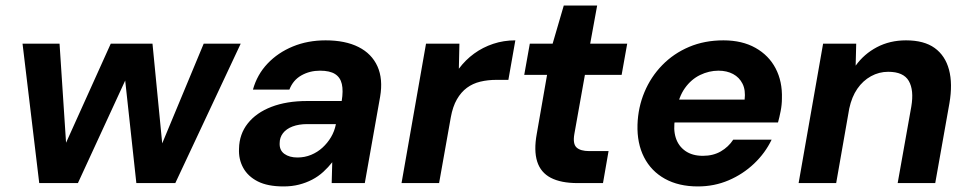

<svg xmlns="http://www.w3.org/2000/svg" viewBox="-20 -658 3485 690"><path d="M121 0 61 -501H194L221 -90L193 -91L378 -501H528L568 -91L541 -90L712 -501H845L610 0H470L424 -423H455L260 0Z M999 12Q942 12 906.5 -6Q871 -24 854 -55Q837 -86 839 -124Q840 -176 870.5 -214.5Q901 -253 955.5 -274Q1010 -295 1084 -295H1208Q1214 -332 1208.5 -356Q1203 -380 1184 -392Q1165 -404 1130 -404Q1093 -404 1063 -387Q1033 -370 1020 -336H889Q904 -390 941.5 -429.5Q979 -469 1032.5 -491Q1086 -513 1150 -513Q1221 -513 1268.5 -489Q1316 -465 1336.5 -419.5Q1357 -374 1346 -310L1291 0H1172L1174 -75Q1160 -57 1142 -40.5Q1124 -24 1102 -12.5Q1080 -1 1054.5 5.5Q1029 12 999 12ZM1049 -92Q1075 -92 1098 -101.5Q1121 -111 1139 -127.5Q1157 -144 1169.5 -165Q1182 -186 1187 -211V-212H1084Q1054 -212 1031.5 -203.5Q1009 -195 997 -179.5Q985 -164 985 -143Q984 -118 1002 -105Q1020 -92 1049 -92Z M1423 0 1511 -501H1631L1629 -411Q1653 -443 1684 -465.5Q1715 -488 1752.5 -500.5Q1790 -513 1832 -513L1807 -371H1764Q1733 -371 1706 -364.5Q1679 -358 1658 -342.5Q1637 -327 1622 -301Q1607 -275 1600 -236L1558 0Z M2056 0Q1996 0 1959.5 -19Q1923 -38 1910.5 -77.5Q1898 -117 1909 -177L1946 -389H1864L1884 -501H1966L2006 -638H2126L2101 -501H2234L2214 -389H2082L2044 -176Q2038 -141 2052 -128Q2066 -115 2098 -115H2167L2147 0Z M2488 12Q2419 12 2369.5 -15.5Q2320 -43 2294.5 -93Q2269 -143 2271 -210Q2273 -272 2296 -327Q2319 -382 2360 -424Q2401 -466 2456.5 -489.5Q2512 -513 2580 -513Q2647 -513 2695 -486Q2743 -459 2767.5 -412Q2792 -365 2790 -304Q2790 -282 2785.5 -259Q2781 -236 2776 -218H2367L2381 -300H2656Q2660 -334 2648.5 -357Q2637 -380 2614.5 -392Q2592 -404 2562 -404Q2528 -404 2496 -388.5Q2464 -373 2441.5 -341.5Q2419 -310 2411 -261L2406 -232Q2399 -193 2408.5 -163Q2418 -133 2443 -115.5Q2468 -98 2506 -98Q2543 -98 2570.5 -114Q2598 -130 2615 -156H2753Q2730 -108 2690 -70Q2650 -32 2598.5 -10Q2547 12 2488 12Z M2850 0 2938 -501H3057L3055 -422Q3085 -464 3131.5 -488.5Q3178 -513 3236 -513Q3301 -513 3339 -485.5Q3377 -458 3390.5 -407.5Q3404 -357 3392 -287L3341 0H3206L3255 -275Q3265 -334 3246 -367Q3227 -400 3172 -400Q3139 -400 3110 -384Q3081 -368 3061 -339Q3041 -310 3032 -268L2985 0Z"/></svg>

Font: DM Sans 17pt
Style: Bold Italic
Weight: 700
Italic angle: -10°
Version: Version 4.004;gftools[0.9.30]